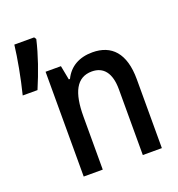

<svg xmlns="http://www.w3.org/2000/svg" viewBox="-201 -821 860 928"><g transform="rotate(-20 229.5 -357.0)"><path d="M-71 -469H5C39 -549 66 -626 84 -703L77 -714H-25C-33 -646 -50 -553 -71 -469ZM72 0H170V-273C170 -396 203 -464 282 -464C342 -464 376 -422 376 -338V0H474V-354C474 -489 414 -550 316 -550C249 -550 198 -522 171 -466H165L151 -539H72Z"/></g></svg>

Font: Noto Sans Mono Condensed Medium
Style: Regular
Weight: 500
Width: 3
Designer: Monotype Design Team
Foundry: Monotype Imaging Inc.
Version: Version 2.014